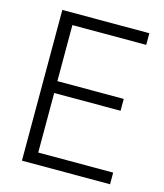

<svg xmlns="http://www.w3.org/2000/svg" viewBox="-105 -765 721 844"><g transform="rotate(15 256.0 -343.0)"><path d="M74 0V-686H470V-633H134V-378H436V-324H134V-53H475V0Z"/></g></svg>

Font: Archivo Condensed ExtraLight
Style: Regular
Weight: 250
Width: 3
Designer: Hector Gatti
Foundry: Omnibus-Type
Version: Version 2.001